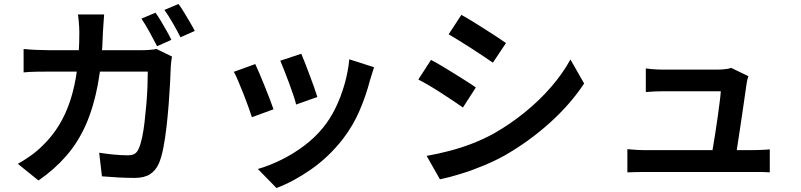

<svg xmlns="http://www.w3.org/2000/svg" viewBox="-20 -860 4040 968"><path d="M764 -796Q777 -778 792 -753Q807 -728 821 -703Q835 -678 844 -659L772 -627Q756 -658 734.5 -697.5Q713 -737 693 -766ZM880 -840Q894 -821 909 -796Q924 -771 938.5 -746.5Q953 -722 962 -704L890 -672Q874 -704 851.5 -743Q829 -782 809 -810ZM505 -787Q504 -770 502 -744Q500 -718 499 -700Q495 -550 473.5 -435Q452 -320 413 -231.5Q374 -143 314.5 -74.5Q255 -6 174 50L70 -34Q99 -50 132.5 -73.5Q166 -97 194 -125Q242 -171 277 -228Q312 -285 334.5 -354Q357 -423 368.5 -508Q380 -593 380 -698Q380 -709 379 -725.5Q378 -742 376.5 -758.5Q375 -775 373 -787ZM847 -575Q845 -562 843 -547Q841 -532 841 -523Q840 -492 837.5 -442.5Q835 -393 830.5 -335.5Q826 -278 819.5 -220.5Q813 -163 803.5 -114.5Q794 -66 781 -36Q765 0 736 18.5Q707 37 659 37Q617 37 574 34.5Q531 32 494 29L480 -90Q518 -84 555.5 -80.5Q593 -77 623 -77Q647 -77 659.5 -85Q672 -93 680 -112Q689 -132 696.5 -167Q704 -202 709 -246Q714 -290 718 -336Q722 -382 723.5 -424.5Q725 -467 725 -499H226Q199 -499 164 -498.5Q129 -498 99 -495V-613Q129 -610 163 -608.5Q197 -607 225 -607H697Q716 -607 734.5 -608.5Q753 -610 769 -613Z M1499 -589Q1506 -573 1517.5 -543.5Q1529 -514 1541.5 -480.5Q1554 -447 1564.5 -417.5Q1575 -388 1580 -371L1473 -333Q1469 -351 1459 -380.5Q1449 -410 1437 -442.5Q1425 -475 1413 -505Q1401 -535 1393 -554ZM1866 -521Q1859 -499 1854 -483.5Q1849 -468 1845 -454Q1825 -377 1792 -300.5Q1759 -224 1707 -157Q1637 -68 1549 -6.5Q1461 55 1374 88L1280 -8Q1336 -24 1396.5 -53.5Q1457 -83 1513 -125Q1569 -167 1610 -218Q1645 -261 1672 -316.5Q1699 -372 1717 -435Q1735 -498 1741 -561ZM1267 -537Q1276 -518 1288.5 -488.5Q1301 -459 1314.5 -425.5Q1328 -392 1340 -361Q1352 -330 1359 -309L1250 -269Q1244 -288 1232.5 -320.5Q1221 -353 1207 -388Q1193 -423 1180.5 -452.5Q1168 -482 1159 -498Z M2306 -785Q2330 -772 2361 -753Q2392 -734 2424 -713.5Q2456 -693 2484.5 -674.5Q2513 -656 2531 -643L2465 -544Q2445 -558 2416.5 -577Q2388 -596 2357 -616Q2326 -636 2296 -654.5Q2266 -673 2242 -687ZM2131 -74Q2187 -84 2245 -99Q2303 -114 2360 -136Q2417 -158 2470 -187Q2554 -235 2627 -294.5Q2700 -354 2758.5 -421.5Q2817 -489 2856 -560L2925 -439Q2857 -336 2755 -243.5Q2653 -151 2531 -80Q2480 -51 2420 -26Q2360 -1 2301.5 17Q2243 35 2198 44ZM2153 -558Q2178 -545 2209 -526.5Q2240 -508 2272 -488Q2304 -468 2332.5 -450Q2361 -432 2379 -419L2314 -318Q2293 -333 2265 -351.5Q2237 -370 2205.5 -390.5Q2174 -411 2143.5 -429Q2113 -447 2089 -459Z M3753 -476Q3750 -468 3747.5 -456.5Q3745 -445 3744 -438Q3741 -416 3735.5 -378.5Q3730 -341 3723.5 -295.5Q3717 -250 3710 -205Q3703 -160 3697.5 -122.5Q3692 -85 3688 -64H3565Q3569 -83 3574.5 -116.5Q3580 -150 3586.5 -190.5Q3593 -231 3598.5 -271.5Q3604 -312 3608.5 -346.5Q3613 -381 3614 -400Q3598 -400 3567.5 -400Q3537 -400 3500 -400Q3463 -400 3427 -400Q3391 -400 3365 -400Q3339 -400 3330 -400Q3307 -400 3281.5 -399Q3256 -398 3236 -396V-515Q3249 -513 3265.5 -511.5Q3282 -510 3299 -509.5Q3316 -509 3329 -509Q3343 -509 3370 -509Q3397 -509 3430 -509Q3463 -509 3496 -509Q3529 -509 3556.5 -509Q3584 -509 3599 -509Q3609 -509 3622.5 -510Q3636 -511 3648.5 -513Q3661 -515 3666 -518ZM3143 -108Q3163 -106 3187.5 -104.5Q3212 -103 3237 -103Q3252 -103 3293 -103Q3334 -103 3389.5 -103Q3445 -103 3505.5 -103Q3566 -103 3621.5 -103Q3677 -103 3716.5 -103Q3756 -103 3768 -103Q3786 -103 3814 -104Q3842 -105 3861 -107V9Q3851 8 3834 7.5Q3817 7 3800 7Q3783 7 3770 7Q3757 7 3716.5 7Q3676 7 3620 7Q3564 7 3503 7Q3442 7 3386 7Q3330 7 3290 7Q3250 7 3237 7Q3212 7 3191 7.5Q3170 8 3143 9Z"/></svg>

Font: Noto Sans KR SemiBold
Style: Regular
Weight: 600
Designer: Ryoko NISHIZUKA  (kana, bopomofo & ideographs); Paul D. Hunt (Latin, Greek & Cyrillic); Sandoll Communications , Soo-you
Foundry: Adobe
Version: Version 2.004-H2;hotconv 1.0.118;makeotfexe 2.5.65603